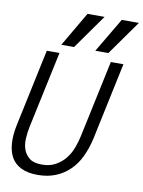

<svg xmlns="http://www.w3.org/2000/svg" viewBox="-95 -929 750 1005"><g transform="rotate(10 280.0 -426.5)"><path d="M431.2 -227.1Q418.9 -172.9 397.9 -128.9Q377 -85 345 -54Q313 -22.9 271 -5.9Q229 11.2 175.8 11.2Q123 11.2 88.1 -5.9Q53.2 -22.9 35.6 -54Q18.1 -85 15.1 -129.4Q12.2 -173.8 23.9 -228L110.8 -637.2H178.2L90.8 -227.1Q85 -198.2 83 -166Q81.1 -133.8 90.6 -107.4Q100.1 -81.1 122.6 -63.5Q145 -45.9 188 -45.9Q231 -45.9 262 -63.5Q293 -81.1 313.5 -107.4Q334 -133.8 345.9 -166Q357.9 -198.2 363.8 -227.1L451.2 -637.2H518.1ZM430.2 -681.2H360.8L469.2 -864.3H560.1ZM248 -681.2H180.2L287.1 -864.3H377.9Z"/></g></svg>

Font: Anonymous Pro
Style: Italic
Weight: 400
Italic angle: -12°
Monospace: yes
Designer: Mark Simonson
Version: Version 1.003